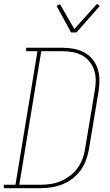

<svg xmlns="http://www.w3.org/2000/svg" viewBox="-57 -985 577 1005"><path d="M-37 0V-18H24L139 -717H80V-735H270Q300 -735 329.5 -729.5Q359 -724 384 -710.5Q409 -697 427 -675Q445 -653 454 -625.5Q463 -598 463.5 -568Q464 -538 459 -507L408 -201Q403 -173 392.5 -145Q382 -117 364 -92.5Q346 -68 321.5 -49.5Q297 -31 269 -20Q241 -9 212.5 -4.5Q184 0 156 0ZM44 -18H156Q182 -18 208.5 -22Q235 -26 260 -36.5Q285 -47 308 -64Q331 -81 348 -104Q365 -127 374.5 -152.5Q384 -178 388 -204L439 -510Q444 -538 444 -565Q444 -592 436 -617Q428 -642 412 -662Q396 -682 373.5 -694.5Q351 -707 324 -712Q297 -717 270 -717H159ZM315 -815 239 -954 257 -963 332 -833 451 -965 465 -953 343 -815Z"/></svg>

Font: Iosevka Curly Slab Thin
Style: Italic
Weight: 100
Italic angle: -9°
Monospace: yes
Designer: Belleve Invis
Foundry: Belleve Invis
Version: Version 22.1.2; ttfautohint (v1.8.4)